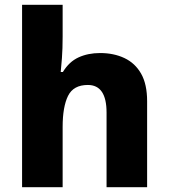

<svg xmlns="http://www.w3.org/2000/svg" viewBox="-20 -780 703 800"><path d="M241 -627Q241 -577 238 -537.5Q235 -498 233 -480H242Q268 -523 307.5 -541Q347 -559 397 -559Q454 -559 498.5 -538Q543 -517 568 -473Q593 -429 593 -358V0H424V-311Q424 -426 346 -426Q286 -426 263.5 -380.5Q241 -335 241 -251V0H72V-760H241Z"/></svg>

Font: Noto Sans Gurmukhi UI ExtraBold
Style: Regular
Weight: 800
Designer: Jelle Bosma - Monotype Design Team
Foundry: Monotype Imaging Inc.
Version: Version 2.004; ttfautohint (v1.8.4.7-5d5b)